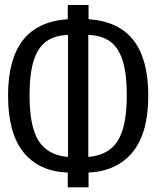

<svg xmlns="http://www.w3.org/2000/svg" viewBox="-20 -738 640 786"><path d="M342.5 -717.5V-659.5Q467 -650.5 527 -572.5Q587 -494.5 587 -346.5Q587 -194 523.5 -115.8Q460 -37.5 342.5 -31.5V29H257.5V-31.5Q139.5 -36 76.2 -114.5Q13 -193 13 -346.5Q13 -494.5 73 -572.5Q133 -650.5 257.5 -659.5V-717.5ZM258.5 -595Q205 -593.5 170 -568.8Q135 -544 118 -490.2Q101 -436.5 101 -346.5Q101 -220 138.2 -161.2Q175.5 -102.5 258.5 -95.5ZM341.5 -595V-95.5Q424.5 -102.5 461.8 -161.2Q499 -220 499 -346.5Q499 -436.5 482 -490.2Q465 -544 430 -568.8Q395 -593.5 341.5 -595Z"/></svg>

Font: Fast_Mono
Style: Regular
Weight: 400
Monospace: yes
Designer: Carrois Corporate, Edenspiekermann AG, Nikita Prokopov
Foundry: Carrois Corporate, Edenspiekermann AG, Nikita Prokopov
Version: Version 5.002